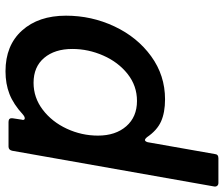

<svg xmlns="http://www.w3.org/2000/svg" viewBox="-78 -725 814 698"><g transform="rotate(90 329.0 -376.0)"><path d="M37 -209Q37 -302 76 -385Q115 -468 184.5 -518.5Q254 -569 341 -569Q389 -569 421.5 -554.5Q454 -540 479 -503Q485 -496 489 -496Q494 -496 497 -506L540 -750Q541 -763 555 -763H645Q652 -763 655.5 -758.5Q659 -754 658 -748L528 -13Q525 0 513 0H423Q408 0 410 -15L415 -48L416 -52Q416 -59 410 -59Q404 -59 396 -52Q359 -18 322 -3.5Q285 11 239 11Q145 11 91 -49Q37 -109 37 -209ZM473 -325Q473 -389 439 -428Q405 -467 347 -467Q292 -467 249 -433Q206 -399 182 -344.5Q158 -290 158 -232Q158 -168 190.5 -129.5Q223 -91 281 -91Q335 -91 379 -124.5Q423 -158 448 -212Q473 -266 473 -325Z"/></g></svg>

Font: Open Sauce Two SemiBold Italic
Style: Regular
Weight: 600
Italic angle: -10°
Designer: Alfredo Marco Pradil
Foundry: Creative Sauce Fz LLC
Version: Version 1.477